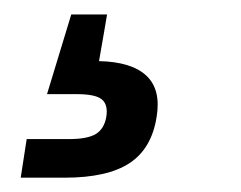

<svg xmlns="http://www.w3.org/2000/svg" viewBox="-20 -43 335 267"><path d="M8.8 204.1 17.1 150.4H76.2Q101.6 150.4 113.3 143.3Q125 136.2 127.9 119.1Q130.4 102.5 121.6 95.2Q112.8 87.9 86.4 87.9H45.4L79.1 -22.9H128.9L125 0L117.7 42Q163.1 43 183.6 62.3Q204.1 81.5 197.8 119.6Q190.9 163.6 160.2 183.8Q129.4 204.1 69.8 204.1Z"/></svg>

Font: Inter 17pt Medium
Style: Italic
Weight: 500
Italic angle: -9.3988°
Version: Version 4.001;git-66647c0bb